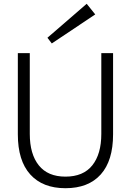

<svg xmlns="http://www.w3.org/2000/svg" viewBox="-20 -980 691 1012"><path d="M325 12Q205 12 139.5 -60.5Q74 -133 74 -272V-700H137V-274Q137 -168 184.5 -108.5Q232 -49 325 -49Q419 -49 466.5 -108.5Q514 -168 514 -274V-700H576V-272Q576 -133 511 -60.5Q446 12 325 12ZM253 -751 230 -781 437 -960 482 -904Z"/></svg>

Font: Zen Kaku Gothic New
Style: Regular
Weight: 400
Designer: Yoshimichi Ohira
Foundry: Positype
Version: Version 1.001